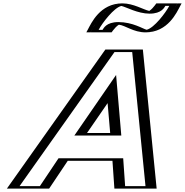

<svg xmlns="http://www.w3.org/2000/svg" viewBox="-20 -1119 1097 1139"><path d="M677.5 -973C741.7 -973 804.4 -927 843.4 -927C953.4 -927 1032 -1099 1032 -1099H931C931 -1099 903.9 -1053 871.9 -1053C830.9 -1053 745 -1099 706 -1099C596 -1099 517.4 -927 517.4 -927H618.4C618.4 -927 645.5 -973 677.5 -973ZM803.2 -825 885 0H683L671.4 -165H357.4L247 0H45L629.2 -825ZM657.9 -330H471.9L637.3 -570ZM682.1 -988C647.7 -988 621.7 -954.6 612.5 -942H540.3C565.2 -988.2 628 -1084 701.4 -1084C733.5 -1084 819.7 -1038 867.3 -1038C901.7 -1038 927.7 -1071.4 936.9 -1084H1009.1C984.2 -1037.8 921.4 -942 848 -942C817.6 -942 751.8 -988 682.1 -988ZM788.5 -810 867.3 -15H698L686.4 -180H351.5L241.1 -15H71.8L634.8 -810ZM675.3 -315H445.5L649.8 -611.5ZM682.1 -988C751.8 -988 817.6 -942 848 -942C921.4 -942 984.2 -1037.8 1009.1 -1084H936.9C927.7 -1071.4 901.7 -1038 867.3 -1038C819.7 -1038 733.5 -1084 701.4 -1084C628 -1084 565.2 -988.2 540.3 -942H612.5C621.7 -954.6 647.7 -988 682.1 -988ZM788.5 -810H634.8L71.8 -15H241.1L351.5 -180H686.4L698 -15H867.3ZM675.3 -315 649.8 -611.5 445.5 -315ZM931.6 -1099H1032.6L1022.7 -1080.6C998.5 -1035.8 931.2 -927 843.4 -927C803.5 -927 742.5 -973 677.5 -973C649.7 -973 629.9 -943.4 617.8 -927H516.8L526.7 -945.4C550.9 -990.2 618.2 -1099 706 -1099C745.8 -1099 830.2 -1053 871.9 -1053C899.7 -1053 919.5 -1082.6 931.6 -1099ZM803.2 -825H629.2L45 0H247L357.4 -165H671.4L683 0H885ZM657.9 -330 637.3 -570 471.9 -330ZM682.1 -988C608.7 -988 593.9 -949.2 588.4 -942H565.1C587.4 -984 656.9 -1074.3 700 -1083.7C727 -1078.2 796.8 -1038 867.3 -1038C940.7 -1038 955.5 -1076.8 961 -1084H984.3C962.4 -1042.8 894.5 -953.1 849.9 -942.4C827.2 -948.2 767.1 -988 682.1 -988ZM764.3 -810 843.1 -15H722.3L710.8 -180H327.1L216.7 -15H96.1L659.1 -810ZM699.6 -315 668.7 -674.3 421.1 -315ZM685.2 -972.5C723.6 -968.4 771.9 -927 843.4 -927C976.4 -927 1028.4 -1045.4 1048.5 -1082.7L1057.3 -1099H907.4L898.1 -1086.4C892.3 -1078.4 877.9 -1061.6 865.5 -1054.2C831 -1061.5 771.2 -1099 706 -1099C573 -1099 521 -980.6 500.9 -943.3L492.1 -927H642L651.3 -939.6C657.4 -947.9 672.9 -965.7 685.2 -972.5ZM827.5 -825H604.9L20.7 0H271.4L381.9 -165H647.1L658.6 0H909.3ZM633.6 -330H496.2L618.3 -507.2Z"/></svg>

Font: Hussar Outliner
Style: Obl
Weight: 700
Foundry: Cannot Into Space Fonts
Version: Version 0.92